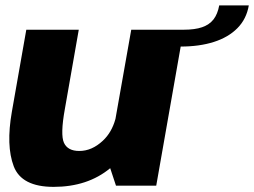

<svg xmlns="http://www.w3.org/2000/svg" viewBox="-20 -706 966 730"><path d="M421 0H574L667 -529Q738 -529 793 -546.5Q848 -564 882.5 -598.8Q917 -633.5 926 -685.5H813.5Q807.5 -652.5 791.8 -632.2Q776 -612 748.5 -602.5Q721 -593 678.5 -593H479L419 -254Q405 -202.5 371 -171Q329.5 -132 281.5 -132Q237.5 -132 223.2 -163Q209 -194 226.5 -291L279.5 -593H80L25 -280.5Q2.5 -152 32.2 -73.8Q62 4.5 184 4.5Q313 4.5 399 -66.5Z"/></svg>

Font: Anybody Thin ExtraBold
Style: Italic
Weight: 800
Italic angle: -10°
Version: Version 1.113;gftools[0.9.25]